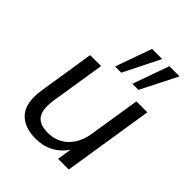

<svg xmlns="http://www.w3.org/2000/svg" viewBox="-214 -875 1004 1004"><g transform="rotate(45 288.5 -372.5)"><path d="M223 9Q135 9 92.5 -41Q50 -91 67 -196L115 -502H196L148 -200Q137 -125 160.5 -91.5Q184 -58 245 -58Q313 -58 357 -101.5Q401 -145 412 -217L457 -502H538L459 0H380L392 -79Q330 9 223 9ZM377 -552 449 -754H524L422 -552ZM249 -552 321 -754H396L295 -552Z"/></g></svg>

Font: Mulish
Style: Italic
Weight: 400
Italic angle: -9°
Designer: Vernon Adams
Foundry: Vernon Adams
Version: Version 3.603; ttfautohint (v1.8.3)